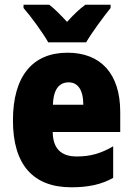

<svg xmlns="http://www.w3.org/2000/svg" viewBox="-20 -786 563 816"><path d="M185 -606H346C370 -647 420 -715 450 -752V-766H343C319 -749 294 -725 265 -693C236 -724 213 -748 189 -766H80V-752C110 -718 164 -644 185 -606ZM267 -562C119 -562 35 -463 35 -274C35 -86 121 10 283 10C356 10 411 -2 461 -30V-164C407 -133 363 -121 306 -121C238 -121 205 -156 204 -225H491V-310C491 -474 407 -562 267 -562ZM272 -436C310 -436 334 -405 334 -341H205C207 -410 234 -436 272 -436Z"/></svg>

Font: Noto Sans Armenian Condensed Black
Style: Regular
Weight: 900
Width: 3
Designer: Monotype Design Team
Foundry: Monotype Imaging Inc.
Version: Version 2.008